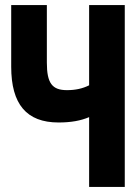

<svg xmlns="http://www.w3.org/2000/svg" viewBox="-20 -734 540 754"><path d="M330 0H470V-714H330V-399C304 -386 276 -380 243 -380C185 -380 164 -407 164 -488V-714H24V-472C24 -325 84 -253 210 -253C259 -253 297 -260 330 -274Z"/></svg>

Font: Noto Sans Mono ExtraCondensed ExtraBold
Style: Regular
Weight: 800
Width: 2
Designer: Monotype Design Team
Foundry: Monotype Imaging Inc.
Version: Version 2.014